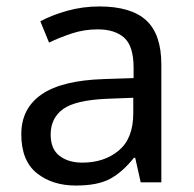

<svg xmlns="http://www.w3.org/2000/svg" viewBox="-20 -565 601 595"><path d="M288 -545Q386 -545 433 -502Q480 -459 480 -365V0H416L399 -76H395Q360 -32 321.5 -11Q283 10 215 10Q142 10 94 -28.5Q46 -67 46 -149Q46 -229 109 -272.5Q172 -316 303 -320L394 -323V-355Q394 -422 365 -448Q336 -474 283 -474Q241 -474 203 -461.5Q165 -449 132 -433L105 -499Q140 -518 188 -531.5Q236 -545 288 -545ZM314 -259Q214 -255 175.5 -227Q137 -199 137 -148Q137 -103 164.5 -82Q192 -61 235 -61Q303 -61 348 -98.5Q393 -136 393 -214V-262Z"/></svg>

Font: Go Noto Kurrent-Regular
Style: Regular
Weight: 400
Designer: Monotype Design Team
Foundry: Monotype Imaging Inc.
Version: Version 2.012; ttfautohint (v1.8.4.7-5d5b)